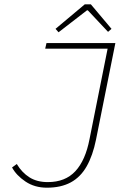

<svg xmlns="http://www.w3.org/2000/svg" viewBox="-20 -860 640 892"><path d="M198 12Q141 12 98.5 -16.5Q56 -45 36 -82L58 -98Q82 -58 117 -36Q152 -14 202 -14Q283 -14 330 -64.5Q377 -115 396 -214L480 -634H190L196 -660H516L426 -211Q411 -137 382.5 -87Q354 -37 308.5 -12.5Q263 12 198 12ZM252 -710 238 -726 374 -840H402L498 -726L482 -712L388 -812H384Z"/></svg>

Font: SourceCodeVF
Style: Italic
Weight: 200
Italic angle: -11°
Monospace: yes
Designer: Paul D. Hunt, Teo Tuominen
Foundry: Adobe
Version: Version 1.026;hotconv 1.1.0;makeotfexe 2.6.0